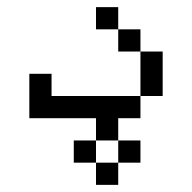

<svg xmlns="http://www.w3.org/2000/svg" viewBox="-20 -520 540 540"><path d="M375 -62.5V-125H312.5V-62.5H250V0H312.5V-62.5ZM250 -62.5V-125H187.5V-62.5ZM250 -125H312.5V-187.5H375V-250H125V-312.5H62.5Q62.5 -312.5 62.5 -187.5H250ZM375 -250H437.5Q437.5 -250 437.5 -375H375Q375 -375 375 -250ZM375 -375V-437.5H312.5V-375ZM312.5 -437.5V-500H250V-437.5Z"/></svg>

Font: UnifontExMono
Style: Regular
Weight: 500
Version: Version 15.0.06